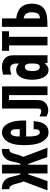

<svg xmlns="http://www.w3.org/2000/svg" viewBox="744 -1292 549 2096"><g transform="rotate(-90 1019.0 -243.5)"><path d="M437 -417Q411 -417 399.5 -391.5Q388 -366 381 -335Q377 -321 370 -299.5Q363 -278 355 -261H356L453 -5V0H448L357 -3H352L278 -210H269V0H174V-210H164L91 0H-9V-5L87 -261H88Q78 -278 73 -298.5Q68 -319 64 -334Q60 -349 55.5 -364Q51 -379 44.5 -390.5Q38 -402 29 -409.5Q20 -417 7 -417H2V-498H7Q48 -498 73.5 -484.5Q99 -471 113.5 -450Q128 -429 134.5 -404.5Q141 -380 146 -357Q151 -333 156.5 -314.5Q162 -296 174 -290V-496H269V-290Q281 -295 287 -314Q293 -333 298 -356Q302 -379 309 -404Q316 -429 330 -449.5Q344 -470 369.5 -484Q395 -498 437 -498H442V-417Z M746 -151Q743 -122 737 -93Q731 -64 717.5 -41Q704 -18 681 -3.5Q658 11 622 11Q587 11 563 -7.5Q539 -26 522 -55Q509 -76 501.5 -101.5Q494 -127 490 -153.5Q486 -180 484.5 -207Q483 -234 483 -258Q483 -285 486 -318Q489 -351 498 -382.5Q507 -414 524 -440.5Q541 -467 568 -482Q580 -489 593 -493Q606 -497 620 -497Q661 -497 686.5 -473.5Q712 -450 726.5 -415.5Q741 -381 746.5 -342Q752 -303 752 -272Q752 -262 751.5 -252.5Q751 -243 751 -233H578Q578 -221 578 -196Q578 -171 581.5 -146Q585 -121 594.5 -102.5Q604 -84 623 -84Q636 -84 643 -91Q650 -98 653 -108Q656 -118 656 -130Q656 -142 656 -151ZM657 -333Q657 -342 656.5 -354Q656 -366 652.5 -376.5Q649 -387 641.5 -394.5Q634 -402 621 -402Q604 -402 595.5 -391Q587 -380 583 -364Q579 -348 578.5 -331.5Q578 -315 578 -303H657Z M976 -138Q976 -118 974.5 -91.5Q973 -65 964 -47Q949 -22 922 -7Q895 8 862 8Q845 8 829 3Q813 -2 799 -9H796V-85H801L807 -83Q817 -78 829.5 -73Q842 -68 850 -68Q873 -68 878 -81.5Q883 -95 883 -112V-496H1124V0H1029V-420H976Z M1379 -30Q1363 -14 1346 -1.5Q1329 11 1305 11Q1272 11 1251 -7.5Q1230 -26 1218 -53.5Q1206 -81 1201.5 -112Q1197 -143 1197 -169Q1197 -194 1201.5 -224.5Q1206 -255 1218 -281Q1230 -307 1251 -324.5Q1272 -342 1305 -342Q1326 -342 1342.5 -333Q1359 -324 1374 -311V-341Q1374 -370 1361 -388.5Q1348 -407 1316 -407Q1285 -407 1253 -394V-485Q1273 -490 1293 -493.5Q1313 -497 1335 -497Q1361 -497 1384.5 -490.5Q1408 -484 1428 -467Q1443 -454 1450.5 -439.5Q1458 -425 1461 -408.5Q1464 -392 1464 -374.5Q1464 -357 1464 -339V0H1379ZM1336 -84Q1351 -84 1359 -93Q1367 -102 1370 -115Q1373 -128 1373.5 -142.5Q1374 -157 1374 -167Q1374 -177 1374 -190.5Q1374 -204 1370.5 -216.5Q1367 -229 1359.5 -238Q1352 -247 1337 -247Q1322 -247 1313 -239Q1304 -231 1299.5 -219Q1295 -207 1293.5 -193Q1292 -179 1292 -168Q1292 -157 1293 -142.5Q1294 -128 1298.5 -115Q1303 -102 1312 -93Q1321 -84 1336 -84Z M1513 -420V-496H1726V-420H1666V0H1572V-420Z M1867 -341Q1896 -339 1927 -327.5Q1958 -316 1978 -299Q1992 -287 2001.5 -271.5Q2011 -256 2017 -239Q2023 -222 2025.5 -204.5Q2028 -187 2028 -171Q2028 -138 2017.5 -102.5Q2007 -67 1978 -42Q1958 -26 1934 -17.5Q1910 -9 1884 -5.5Q1858 -2 1831 -1.5Q1804 -1 1779 -1H1774V-497H1867ZM1867 -82Q1875 -83 1884 -84.5Q1893 -86 1898 -89Q1921 -100 1927.5 -125.5Q1934 -151 1934 -173Q1934 -205 1919.5 -229.5Q1905 -254 1867 -261Z"/></g></svg>

Font: Osterbar
Style: Regular
Weight: 500
Width: 3
Designer: Peter Wiegel, Basierend auf Erbar schmal-halbfette Grotesk v. Jacob Erbar
Foundry: Peter Wiegel
Version: Version 1.0